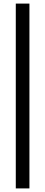

<svg xmlns="http://www.w3.org/2000/svg" viewBox="-20 -830 252 1070"><path d="M68 -810H144V220H68Z"/></svg>

Font: Aspekta Variable
Style: Regular
Weight: 400
Designer: Ivo Dolenc
Version: Version 2.100